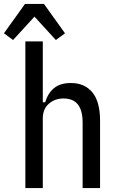

<svg xmlns="http://www.w3.org/2000/svg" viewBox="-55 -949 593 969"><path d="M73 -740H161V-433H173Q187 -479 218 -504.5Q249 -530 303 -530Q372 -530 411 -483Q450 -436 450 -340V0H362V-331Q362 -390 338.5 -421Q315 -452 265 -452Q222 -452 191.5 -425.5Q161 -399 161 -351V0H73ZM167 -929 273 -781 227 -747 119 -865 11 -747 -35 -781 71 -929Z"/></svg>

Font: IBM Plex Sans Cond Text
Style: Regular
Weight: 450
Width: 3
Designer: Mike Abbink, Paul van der Laan, Pieter van Rosmalen
Foundry: Bold Monday
Version: Version 1.3